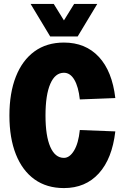

<svg xmlns="http://www.w3.org/2000/svg" viewBox="-20 -943 640 979"><path d="M306 16Q218 16 156 -28.5Q94 -73 61 -156Q28 -239 28 -354Q28 -469 61 -552.5Q94 -636 156 -681Q218 -726 306 -726Q416 -726 484 -653Q552 -580 568 -443L387 -436Q380 -501 359 -536.5Q338 -572 306 -572Q261 -572 236.5 -515.5Q212 -459 212 -354Q212 -250 236.5 -194Q261 -138 306 -138Q335 -138 357.5 -175Q380 -212 387 -280L568 -273Q552 -134 484 -59Q416 16 306 16ZM136 -923H254L306 -839L358 -923H476L376 -757H236Z"/></svg>

Font: Geist Mono UltraBlack
Style: Regular
Weight: 900
Monospace: yes
Designer: Basement.studio, Andrés Briganti, Mateo Zaragoza
Foundry: Basement.studio, Vercel, Andrés Briganti, Guido Ferreyra, Mateo Zaragoza
Version: Version 1.400; ttfautohint (v1.8.4.7-5d5b)